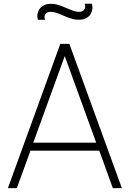

<svg xmlns="http://www.w3.org/2000/svg" viewBox="-20 -978 674 998"><path d="M177 -875Q174 -884.5 174 -895Q174 -910 182.5 -927Q190.5 -940.5 204.8 -948.5Q219 -956.5 233.5 -957.5Q255 -959.5 274.2 -954.8Q293.5 -950 317.5 -939.5Q333.5 -932.5 344.8 -928Q356 -923.5 363 -921Q377 -916.5 390.5 -916.5Q407.5 -916.5 415.2 -925Q423 -933.5 423 -945Q423 -951.5 420 -958.5H457.5Q460.5 -948.5 460.5 -938.5Q460.5 -923.5 452 -906.5Q444 -892.5 429.8 -884.8Q415.5 -877 401 -876Q379 -874 359.8 -878.8Q340.5 -883.5 316.5 -894Q285.5 -907.5 271.5 -912Q257 -916.5 244 -916.5Q227 -916.5 219.2 -908.2Q211.5 -900 211.5 -888.5Q211.5 -881.5 214.5 -875ZM496 -195H138.5L67.5 0H21L293.5 -750H340.5L613.5 0H566.5ZM480 -236.5 316.5 -686.5 153 -236.5Z"/></svg>

Font: Russisch Sans ExtraLight
Style: Regular
Weight: 200
Width: 4
Designer: Michael Sharanda (font) & Cristiano Sobral (main changes)
Foundry: Michael Sharanda
Version: Version 2.00;September 8, 2020;FontCreator 13.0.0.2681 64-bi